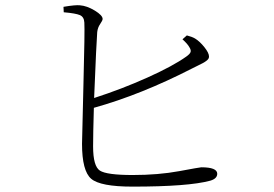

<svg xmlns="http://www.w3.org/2000/svg" viewBox="-20 -732 1040 728"><path d="M671.9 -583 688.5 -597.7Q708 -592.8 719.7 -585.9Q737.3 -575.2 754.9 -553.2Q772.5 -531.2 772.5 -517.6Q772.5 -512.7 770 -508.8Q767.6 -504.9 760.7 -500Q753.9 -495.1 748 -492.2Q742.2 -489.3 729.5 -482.9Q716.8 -476.6 709 -472.7Q514.6 -373 335.9 -323.2Q333 -224.6 333 -176.8Q333 -101.6 358.9 -85Q384.8 -68.4 483.4 -68.4Q580.1 -68.4 659.2 -83Q738.3 -97.7 743.2 -97.7Q803.7 -97.7 803.7 -73.2Q803.7 -54.7 777.3 -46.9Q694.3 -24.4 482.4 -24.4Q360.4 -24.4 325.7 -54.2Q291 -84 291 -186.5Q291 -208 296.4 -412.6Q301.8 -617.2 299.8 -646.5Q298.8 -668 282.7 -674.8Q266.6 -681.6 221.7 -685.5L220.7 -706.1Q266.6 -713.9 283.2 -711.9Q309.6 -710 339.4 -691.9Q369.1 -673.8 369.1 -660.2Q369.1 -654.3 359.9 -641.1Q350.6 -627.9 348.6 -610.4Q345.7 -576.2 336.9 -360.4Q442.4 -394.5 539.1 -438Q635.7 -481.4 686.5 -517.6Q700.2 -527.3 702.6 -534.7Q705.1 -542 698.2 -552.7Q691.4 -565.4 671.9 -583Z"/></svg>

Font: GenYoMin TW TTF ExtraLight
Style: Regular
Weight: 250
Version: Version 1.300